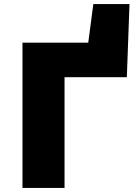

<svg xmlns="http://www.w3.org/2000/svg" viewBox="-20 -920 686 940"><path d="M90 -711H412L437 -900H614L601 -542H296V0H90Z"/></svg>

Font: Nebula Sans Black
Style: Regular
Weight: 900
Designer: Paul D. Hunt for Adobe (as Source Sans)
Foundry: Nebula Entertainment & Broadcasting LLC
Version: Version 1.010